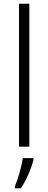

<svg xmlns="http://www.w3.org/2000/svg" viewBox="-20 -780 256 1021"><path d="M136 0V-760H81V0ZM158 69V61H101C96 103 74 178 59 211V221H91C121 177 147 115 158 69Z"/></svg>

Font: Noto Sans Ethiopic SemiCondensed Light
Style: Regular
Weight: 300
Width: 4
Designer: Monotype Design Team
Foundry: Monotype Imaging Inc.
Version: Version 2.102